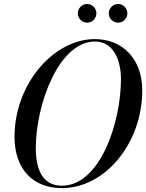

<svg xmlns="http://www.w3.org/2000/svg" viewBox="-20 -962 755 992"><path d="M542 -893C542 -866.5 564 -845 590.5 -845C616.5 -845 638 -866.5 638 -893C638 -919.5 616.5 -941.5 590.5 -941.5C564 -941.5 542 -919.5 542 -893ZM382 -893C382 -866.5 404 -845 430.5 -845C456.5 -845 478 -866.5 478 -893C478 -919.5 456.5 -941.5 430.5 -941.5C404 -941.5 382 -919.5 382 -893ZM300 10C523 10 715 -222 715 -495C715 -658 613 -760 470 -760C257 -760 55 -528 55 -255C55 -92 147 10 300 10ZM470 -747.5C574 -747.5 605 -637 605 -555C605 -323 494 -2.5 300 -2.5C196 -2.5 165 -93 165 -195C165 -427 286 -747.5 470 -747.5Z"/></svg>

Font: Bodoni* 16pt
Style: Italic
Weight: 400
Italic angle: -13°
Version: Version 2.3